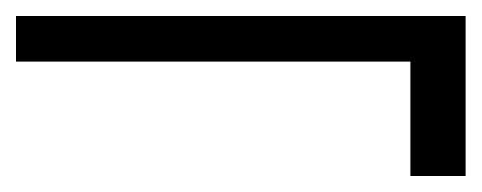

<svg xmlns="http://www.w3.org/2000/svg" viewBox="-51 -450 602 240"><path d="M462 -230V-373H-31V-430H531V-230Z"/></svg>

Font: DM Sans 16pt Light
Style: Regular
Weight: 300
Version: Version 4.004;gftools[0.9.30]